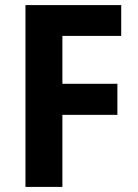

<svg xmlns="http://www.w3.org/2000/svg" viewBox="-20 -734 540 754"><path d="M225 0H80V-714H456V-593H225V-405H441V-283H225Z"/></svg>

Font: Noto Sans Armenian SemiCondensed
Style: Bold
Weight: 700
Width: 4
Designer: Monotype Design Team
Foundry: Monotype Imaging Inc.
Version: Version 2.008; ttfautohint (v1.8.4.7-5d5b)